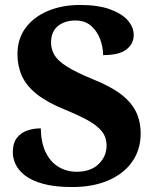

<svg xmlns="http://www.w3.org/2000/svg" viewBox="-20 -744 625 774"><path d="M271.2 10Q201 10 154.6 -2.8Q108.2 -15.6 81.2 -36.4Q54.2 -57.2 42.9 -81.8Q31.6 -106.4 31.6 -129.8Q31.6 -166.4 47.5 -187.4Q63.4 -208.4 89 -217.5Q114.6 -226.6 144.6 -226.6Q145.4 -167.4 164.9 -128.6Q184.4 -89.8 216.9 -70.7Q249.4 -51.6 288.4 -51.6Q345.8 -51.6 377.7 -82.7Q409.6 -113.8 409.6 -157Q409.6 -190.6 390.5 -214.6Q371.4 -238.6 333.7 -259.2Q296 -279.8 240.4 -302.6Q169.2 -331.6 127.6 -365Q86 -398.4 68.2 -438.2Q50.4 -478 50.4 -525.6Q50.4 -587.6 83.3 -631.8Q116.2 -676 173.4 -700Q230.6 -724 302.2 -724Q376 -724 424.3 -706.2Q472.6 -688.4 495.8 -661.1Q519 -633.8 519 -603.2Q519 -567.8 489.9 -544.8Q460.8 -521.8 395.6 -521.8Q395.6 -554.2 383.6 -586.3Q371.6 -618.4 347.1 -639.9Q322.6 -661.4 284.6 -661.4Q241.2 -661.4 213.5 -639Q185.8 -616.6 185.8 -572.6Q185.8 -545.8 199.2 -522.6Q212.6 -499.4 249.5 -475.9Q286.4 -452.4 354.8 -424.4Q425.2 -396.4 467.3 -364.3Q509.4 -332.2 528.2 -293.5Q547 -254.8 547 -205.6Q547 -141 513.3 -92.6Q479.6 -44.2 417.5 -17.1Q355.4 10 271.2 10Z"/></svg>

Font: Noto Serif Hentaigana ExtraLight
Style: Regular
Weight: 200
Designer: Kazuhiro Yamada
Foundry: nipponia
Version: Version 1.000